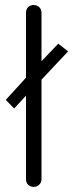

<svg xmlns="http://www.w3.org/2000/svg" viewBox="-20 -723 290 761"><path d="M83 -13.7Q83 1 91.8 9.8Q100.6 17.6 113.3 17.6Q126 17.6 134.8 9.8Q144.5 1 144.5 -13.7V-407.2L250 -519.5L210.9 -549.8L144.5 -480.5V-670.9Q144.5 -686.5 134.8 -695.3Q126 -703.1 113.3 -703.1Q100.6 -703.1 91.8 -695.3Q83 -686.5 83 -670.9V-415L2.9 -327.1L36.1 -293L83 -343.8Z"/></svg>

Font: Gulim
Style: Regular
Weight: 400
Version: Version 2.21